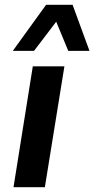

<svg xmlns="http://www.w3.org/2000/svg" viewBox="-20 -776 391 796"><path d="M36 0 116 -501H247L166 0ZM33 -565 171 -756H281L351 -565H263L213 -686L121 -565Z"/></svg>

Font: Nunito Sans 7pt SemiCondensed
Style: Bold Italic
Weight: 700
Width: 4
Italic angle: -9°
Designer: Vernon Adams
Foundry: Vernon Adams
Version: Version 3.101;gftools[0.9.27]